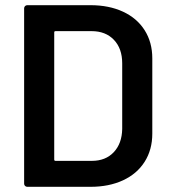

<svg xmlns="http://www.w3.org/2000/svg" viewBox="-20 -720 653 740"><path d="M85 -700H329Q400 -700 454 -675Q508 -650 537.5 -603.5Q567 -557 567 -495V-205Q567 -143 537.5 -96.5Q508 -50 454 -25Q400 0 329 0H85Q80 0 76.5 -3.5Q73 -7 73 -12V-688Q73 -693 76.5 -696.5Q80 -700 85 -700ZM451 -223V-476Q451 -533 419 -566.5Q387 -600 333 -600H194Q189 -600 189 -595V-105Q189 -100 194 -100H334Q387 -100 418.5 -133.5Q450 -167 451 -223Z"/></svg>

Font: Barlow SemiBold
Style: Regular
Weight: 600
Designer: Jeremy Tribby
Foundry: Tribby Type
Version: Version 1.422